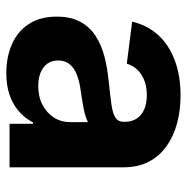

<svg xmlns="http://www.w3.org/2000/svg" viewBox="-12 -576 597 614"><g transform="rotate(90 287.0 -268.5)"><path d="M213.4 10.3Q161.6 10.3 120.6 -7.8Q79.6 -25.9 56.2 -61.8Q32.7 -97.7 32.7 -150.9Q32.7 -196.3 49.3 -226.6Q65.9 -256.8 94.7 -275.4Q123.5 -293.9 160.4 -303.5Q197.3 -313 237.8 -316.9Q285.2 -321.8 314 -325.9Q342.8 -330.1 356 -338.9Q369.1 -347.7 369.1 -365.2V-367.7Q369.1 -390.1 359.1 -406Q349.1 -421.9 330.1 -430.4Q311 -439 283.7 -439Q255.9 -439 235.1 -430.4Q214.4 -421.9 201.4 -407.5Q188.5 -393.1 183.1 -375L48.8 -392.1Q60.1 -440.9 91.8 -475.6Q123.5 -510.3 172.9 -528.6Q222.2 -546.9 285.2 -546.9Q331.1 -546.9 372.3 -536.1Q413.6 -525.4 445.8 -502.9Q478 -480.5 496.3 -446Q514.6 -411.6 514.6 -363.8V0H375.5V-75.2H371.1Q357.9 -49.8 336.2 -30.5Q314.5 -11.2 284.2 -0.5Q253.9 10.3 213.4 10.3ZM254.4 -91.8Q289.1 -91.8 314.9 -105.5Q340.8 -119.1 355.5 -142.1Q370.1 -165 370.1 -193.8V-251Q363.8 -247.1 351.3 -243.2Q338.9 -239.3 323.2 -236.3Q307.6 -233.4 291.7 -231Q275.9 -228.5 262.7 -226.6Q236.3 -222.7 215.8 -214.1Q195.3 -205.6 184.1 -191.2Q172.9 -176.8 172.9 -155.3Q172.9 -134.8 183.3 -120.6Q193.8 -106.4 212.2 -99.1Q230.5 -91.8 254.4 -91.8Z"/></g></svg>

Font: Inter 18pt
Style: Bold
Weight: 700
Designer: Rasmus Andersson
Foundry: rsms
Version: Version 4.001;git-66647c0bb